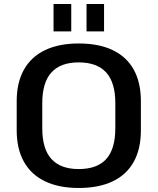

<svg xmlns="http://www.w3.org/2000/svg" viewBox="-20 -925 783 954"><path d="M371 9Q273 9 204 -24Q135 -57 99 -121Q63 -185 63 -277V-423Q63 -515 99 -579Q135 -643 204 -676Q273 -709 371 -709Q471 -709 540 -676Q609 -643 644.5 -579Q680 -515 680 -423V-277Q680 -185 644.5 -121Q609 -57 540 -24Q471 9 371 9ZM371 -85Q463 -85 508 -135Q553 -185 553 -288V-412Q553 -515 507.5 -565Q462 -615 371 -615Q281 -615 235.5 -565Q190 -515 190 -412V-288Q190 -185 235.5 -135Q281 -85 371 -85ZM334 -905V-769H246V-905ZM497 -905V-769H410V-905Z"/></svg>

Font: Pathway Extreme 12pt SemiBold
Style: Regular
Weight: 600
Version: Version 1.001;gftools[0.9.26]